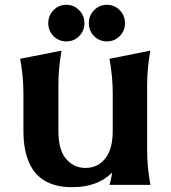

<svg xmlns="http://www.w3.org/2000/svg" viewBox="-20 -774 714 804"><path d="M374 -731.4Q396 -753.9 427.7 -753.9Q459.5 -753.9 481.4 -731.4Q503.4 -709 503.4 -677Q503.4 -645 481.4 -622.8Q459.5 -600.6 427.7 -600.6Q396 -600.6 374 -622.8Q352.1 -645 352.1 -677Q352.1 -709 374 -731.4ZM204.1 -731.4Q226.1 -753.9 257.8 -753.9Q289.6 -753.9 311.5 -731.4Q333.5 -709 333.5 -677Q333.5 -645 311.5 -622.8Q289.6 -600.6 257.8 -600.6Q226.1 -600.6 204.1 -622.8Q182.1 -645 182.1 -677Q182.1 -709 204.1 -731.4ZM609.9 0H438.5Q446.3 -24.9 449.2 -51.3Q389.6 9.8 281.7 9.8Q156.7 9.8 108.9 -78.6Q78.1 -135.3 78.1 -225.6V-383.3Q78.1 -452.6 64.5 -527.8L237.8 -562Q224.6 -487.8 224.6 -419.4V-227.5Q224.6 -151.4 251.5 -115.2Q284.7 -70.8 337.9 -70.8Q391.6 -70.8 423.8 -114.3Q452.1 -152.8 452.1 -227.5V-383.3Q452.1 -452.6 438.5 -527.8L609.4 -562Q596.2 -487.3 596.2 -419.4V-143.6Q596.2 -73.2 609.9 0Z"/></svg>

Font: Classica
Style: Bold
Weight: 700
Designer: Wojciech Kalinowski "wmk69" (wmk69@o2.pl)
Foundry: Wojciech Kalinowski "wmk69" (wmk69@o2.pl)
Version: Version 2.1.1; 2021-05-14